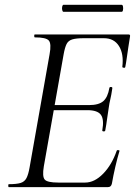

<svg xmlns="http://www.w3.org/2000/svg" viewBox="-20 -766 554 786"><path d="M16 0Q13.8 0 13.8 -6Q13.8 -12 16 -12Q47.8 -12 64.2 -17Q80.6 -22 88.4 -37Q96.2 -52 101.2 -81L183 -544Q191 -587 179.9 -600Q168.8 -613 122.8 -613Q120 -613 120 -619Q120 -625 122.8 -625H506.2Q514.2 -625 512.2 -616Q509.2 -597.8 505.6 -574.2Q502 -550.6 498.9 -528.2Q495.8 -505.8 492.8 -491.6Q491.8 -487.6 485.9 -488.7Q480 -489.8 480.8 -492.6Q487.2 -545.4 467 -577.5Q446.8 -609.6 405.4 -609.6H322.6Q292.2 -609.6 275.9 -604.7Q259.6 -599.8 252.5 -585.6Q245.4 -571.4 240.4 -543L159.4 -85Q152.4 -43.4 163 -31Q173.6 -18.6 218.6 -18.6H328.6Q366.8 -18.6 402.3 -54.9Q437.8 -91.2 458 -149.4Q459.2 -152.4 465.1 -151.3Q471 -150.2 469 -147.4Q460.8 -120.8 452.2 -83.7Q443.6 -46.6 438.2 -15Q435.2 0 422.2 0ZM410.8 -231.6Q409.8 -227.6 403.8 -228.1Q397.8 -228.6 398.8 -232.6Q406.8 -277.4 392.9 -296.2Q379 -315 337.6 -315H174.2L177.4 -335.8H344.6Q384 -335.8 402.6 -351.7Q421.2 -367.6 427.8 -406.2Q428.8 -410.4 434.8 -409.9Q440.8 -409.4 439.8 -404.4Q435.6 -375.6 431.6 -359.5Q427.6 -343.4 425.2 -325Q421.2 -302.4 418.5 -280.3Q415.8 -258.2 410.8 -231.6ZM240 -717.6Q236.4 -717.6 234.7 -724.8Q233 -732 234.7 -739.2Q236.4 -746.4 240 -746.4H477.6Q482.2 -746.4 483.5 -739.2Q484.8 -732 483.5 -724.8Q482.2 -717.6 477.6 -717.6Z"/></svg>

Font: Cormorant Infant Light
Style: Italic
Weight: 300
Italic angle: -10°
Designer: Christian Thalmann (Catharsis Fonts)
Foundry: Catharsis Fonts
Version: Version 4.001